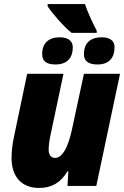

<svg xmlns="http://www.w3.org/2000/svg" viewBox="-20 -917 614 947"><path d="M333 -755H457V-766C435 -807 411 -861 399 -897H215V-886C235 -854 297 -783 333 -755ZM254 -599C313 -599 339 -634 339 -683C339 -721 308 -733 274 -733C221 -733 188 -705 188 -650C188 -612 214 -599 254 -599ZM461 -599C519 -599 545 -634 545 -683C545 -722 515 -733 480 -733C427 -733 394 -705 394 -650C394 -612 421 -599 461 -599ZM173 10C235 10 279 -16 313 -72H317L313 0H455L572 -553H394L335 -279C316 -188 286 -138 252 -138C233 -138 220 -152 220 -178C220 -199 224 -228 229 -250L293 -553H114L48 -238C41 -205 37 -169 37 -137C37 -54 79 10 173 10Z"/></svg>

Font: Noto Sans SemiCondensed Black
Style: Italic
Weight: 900
Width: 4
Italic angle: -12°
Designer: Monotype Design Team
Foundry: Monotype Imaging Inc.
Version: Version 2.013